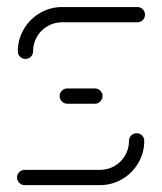

<svg xmlns="http://www.w3.org/2000/svg" viewBox="-20 -539 472 559"><path d="M377.8 -151.1Q387 -151.1 393.5 -144.6Q400 -138.1 400 -128.9Q400 -94.1 382.6 -64.4Q365.2 -34.8 335.6 -17.4Q305.9 0 271.1 0H51.9Q42.6 0 36.1 -6.5Q29.6 -13 29.6 -22.2Q29.6 -31.5 36.1 -38Q42.6 -44.4 51.9 -44.4H271.1Q294.1 -44.4 313.5 -55.7Q333 -67 344.3 -86.5Q355.6 -105.9 355.6 -128.9Q355.6 -138.1 362 -144.6Q368.5 -151.1 377.8 -151.1ZM278.5 -259.3Q278.5 -250 272 -243.5Q265.6 -237 256.3 -237H175.9Q166.7 -237 160.2 -243.5Q153.7 -250 153.7 -259.3Q153.7 -268.5 160.2 -275Q166.7 -281.5 175.9 -281.5H256.3Q265.6 -281.5 272 -275Q278.5 -268.5 278.5 -259.3ZM54.1 -367.4Q44.8 -367.4 38.3 -373.9Q31.9 -380.4 31.9 -389.6Q31.9 -424.4 49.3 -454.1Q66.7 -483.7 96.3 -501.1Q125.9 -518.5 160.7 -518.5H380Q389.3 -518.5 395.7 -512Q402.2 -505.6 402.2 -496.3Q402.2 -487 395.7 -480.6Q389.3 -474.1 380 -474.1H160.7Q137.8 -474.1 118.3 -462.8Q98.9 -451.5 87.6 -432Q76.3 -412.6 76.3 -389.6Q76.3 -380.4 69.8 -373.9Q63.3 -367.4 54.1 -367.4Z"/></svg>

Font: 26F Galaxy Hebrew
Style: Regular
Weight: 400
Designer: C₂₉H₂₅N₃O₅
Version: Version 1.000